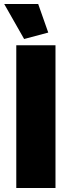

<svg xmlns="http://www.w3.org/2000/svg" viewBox="-20 -935 357 955"><path d="M256 0H61V-710H256ZM100 -741 1 -915H170L220 -773Z"/></svg>

Font: Raleway
Style: Heavy
Weight: 900
Designer: Matt McInerney, Pablo Impallari, Rodrigo Fuenzalida
Foundry: Matt McInerney, Pablo Impallari, Rodrigo Fuenzalida
Version: Version 2.001